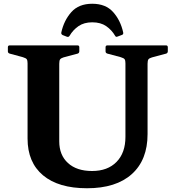

<svg xmlns="http://www.w3.org/2000/svg" viewBox="-20 -991 935 1024"><path d="M472 -971Q544 -971 583.5 -926.5Q623 -882 637 -818Q639 -808 631 -805L607 -796Q598 -792 594 -800Q576 -831 546.5 -851.5Q517 -872 472 -872Q428 -872 398.5 -851.5Q369 -831 351 -800Q346 -792 337 -795L314 -804Q305 -809 307 -818Q321 -882 360.5 -926.5Q400 -971 472 -971ZM22 -739Q22 -749 32 -749H393Q403 -749 403 -739V-718Q403 -708 394 -705L319 -685Q306 -681 301 -675Q296 -669 296 -651V-237Q296 -164 342.5 -121.5Q389 -79 471 -79Q554 -79 601.5 -127.5Q649 -176 649 -261V-653Q649 -668 645 -674.5Q641 -681 624 -686L553 -705Q543 -708 543 -717V-739Q543 -749 553 -749H865Q875 -749 875 -739V-718Q875 -708 866 -705L791 -685Q777 -681 772 -675Q767 -669 767 -651V-276Q767 -138 683 -62.5Q599 13 444 13Q292 13 209.5 -56Q127 -125 127 -252V-653Q127 -668 123 -674.5Q119 -681 102 -686L32 -705Q22 -708 22 -717Z"/></svg>

Font: Hahmlet
Style: Bold
Weight: 700
Designer: Minjoo Ham & Mark Frömberg
Foundry: hypertype
Version: Version 1.002; ttfautohint (v1.8.3)